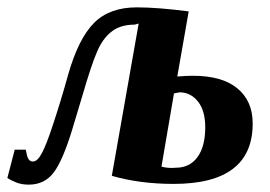

<svg xmlns="http://www.w3.org/2000/svg" viewBox="-55 -490 734 522"><path d="M322 -426 311 -423Q279 -423 257 -410Q234 -396 218 -368Q203 -342 181 -270L142 -140Q116 -54 91 -21Q66 12 23 12Q4 12 -11 6Q-26 0 -35 -6L-15 -83H15L19 -65Q24 -50 35 -51Q47 -51 59 -74Q71 -96 89 -151Q110 -214 130 -286Q158 -385 201 -428Q243 -470 317 -470Q373 -470 458 -459L427 -282Q453 -284 469 -284Q549 -284 590 -250Q632 -216 632 -154Q632 10 417 10Q325 10 249 -12ZM433 -239 418 -236 384 -37Q402 -32 423 -34Q461 -34 482 -63Q503 -92 503 -144Q503 -188 484 -213Q464 -239 433 -239Z"/></svg>

Font: Libra Serif Modern
Style: Bold Italic
Weight: 700
Italic angle: -12°
Designer: Stefan Peev, Context Ltd
Foundry: Stefan Peev, Context Ltd
Version: Version 1.000